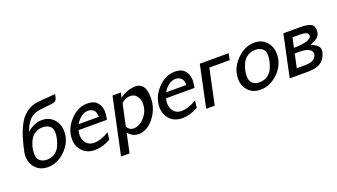

<svg xmlns="http://www.w3.org/2000/svg" viewBox="-69 -1282 3574 2036"><g transform="rotate(-20 1717.5 -264.0)"><path d="M73.2 -182.1Q73.2 -200.2 75.7 -216.6Q78.1 -232.9 84 -256.8Q89.8 -280.8 90.8 -288.1Q105 -345.2 117.9 -387.7Q130.9 -430.2 155 -483.6Q179.2 -537.1 207.5 -573Q235.8 -608.9 280 -637.9Q324.2 -667 377.9 -675.8Q392.1 -678.7 595.2 -694.8Q594.2 -690.9 591.6 -678.5Q588.9 -666 587.9 -662.1Q586.9 -658.2 584.5 -648.7Q582 -639.2 579.1 -636Q576.2 -632.8 571 -626.5Q565.9 -620.1 559.6 -617.7Q553.2 -615.2 544.2 -612.1Q535.2 -608.9 522.9 -607.9Q503.9 -606 476.1 -603Q448.2 -600.1 436 -598.6Q423.8 -597.2 404.3 -595Q384.8 -592.8 377 -591.3Q369.1 -589.8 356 -586.9Q342.8 -584 336.4 -581.5Q330.1 -579.1 321 -575Q312 -570.8 304.9 -566.4Q297.9 -562 290 -556.2Q231.9 -512.2 199.2 -413.1Q280.3 -483.9 366.2 -483.9Q448.2 -483.9 499.5 -428.5Q550.8 -373 550.8 -289.1Q550.8 -172.9 460.9 -82.5Q371.1 7.8 259.8 7.8Q176.8 7.8 125 -46.1Q73.2 -100.1 73.2 -182.1ZM168.9 -178.2Q168.9 -119.1 200.4 -94.5Q231.9 -69.8 276.9 -69.8Q330.1 -69.8 369.1 -97.9Q408.2 -126 425.5 -168Q442.9 -210 450.4 -244.4Q458 -278.8 458 -306.2Q458 -362.3 426 -385.7Q394 -409.2 349.1 -409.2Q305.2 -409.2 270.5 -389.6Q235.8 -370.1 217.5 -342.5Q199.2 -314.9 187.5 -280.5Q175.8 -246.1 172.4 -221.7Q168.9 -197.3 168.9 -178.2Z M599.1 -184.1Q599.1 -296.9 685.1 -390.4Q771 -483.9 878.9 -483.9Q917 -483.9 948.5 -472.4Q980 -460.9 1004.4 -424.6Q1028.8 -388.2 1028.8 -330.1Q1028.8 -310.1 1019 -250H697.8Q696.8 -249 695.3 -240Q693.8 -231 691.9 -218Q689.9 -205.1 689.9 -195.8Q689.9 -140.6 721.4 -103.8Q752.9 -66.9 807.1 -66.9Q886.2 -66.9 979 -124L968.8 -43Q877 7.8 791 7.8Q703.1 7.8 651.1 -47.1Q599.1 -102.1 599.1 -184.1ZM720.7 -309.1H948.7Q947.8 -366.2 921.9 -387.7Q896 -409.2 861.8 -409.2Q820.8 -409.2 783.2 -381.6Q745.6 -354 720.7 -309.1Z M1025.4 167 1161.6 -472.2H1255.4L1243.7 -417Q1331.5 -480 1425.8 -480H1426.8Q1445.8 -480 1462.6 -473.4Q1479.5 -466.8 1497.1 -450.4Q1514.6 -434.1 1525.1 -398.4Q1535.6 -362.8 1535.6 -313Q1535.6 -187 1458 -89.6Q1380.4 7.8 1285.6 7.8Q1212.4 7.8 1168.5 -51.8L1121.6 167ZM1181.6 -113.8Q1206.5 -66.9 1253.4 -66.9Q1320.3 -66.9 1377.9 -131.3Q1435.5 -195.8 1435.5 -279.8Q1435.5 -334 1407.5 -368.4Q1379.4 -402.8 1333.5 -402.8Q1305.7 -402.8 1279.1 -390.4Q1252.4 -377.9 1239.7 -365.2Q1234.9 -360.4 1232.2 -348.6Q1229.5 -336.9 1207.5 -234.9Q1192.9 -163.6 1181.6 -113.8Z M1586.4 -184.1Q1586.4 -296.9 1672.4 -390.4Q1758.3 -483.9 1866.2 -483.9Q1904.3 -483.9 1935.8 -472.4Q1967.3 -460.9 1991.7 -424.6Q2016.1 -388.2 2016.1 -330.1Q2016.1 -310.1 2006.3 -250H1685.1Q1684.1 -249 1682.6 -240Q1681.2 -231 1679.2 -218Q1677.2 -205.1 1677.2 -195.8Q1677.2 -140.6 1708.7 -103.8Q1740.2 -66.9 1794.4 -66.9Q1873.5 -66.9 1966.3 -124L1956.1 -43Q1864.3 7.8 1778.3 7.8Q1690.4 7.8 1638.4 -47.1Q1586.4 -102.1 1586.4 -184.1ZM1708 -309.1H1936Q1935.1 -366.2 1909.2 -387.7Q1883.3 -409.2 1849.1 -409.2Q1808.1 -409.2 1770.5 -381.6Q1732.9 -354 1708 -309.1Z M2046.9 0 2147 -472.2H2473.1L2457 -398.9H2228L2143.1 0Z M2473.1 -182.1Q2473.1 -297.4 2563 -391.1Q2652.8 -484.9 2765.1 -484.9Q2847.2 -484.9 2898.9 -429.4Q2950.7 -374 2950.7 -290Q2950.7 -170.9 2860.4 -81.5Q2770 7.8 2659.7 7.8Q2576.7 7.8 2524.9 -46.1Q2473.1 -100.1 2473.1 -182.1ZM2568.8 -178.2Q2568.8 -119.1 2600.3 -94.5Q2631.8 -69.8 2676.8 -69.8Q2730 -69.8 2769 -97.9Q2808.1 -126 2825.4 -168Q2842.8 -210 2850.3 -244.4Q2857.9 -278.8 2857.9 -306.2Q2857.9 -362.3 2825.9 -385.7Q2793.9 -409.2 2749 -409.2Q2705.1 -409.2 2670.4 -390.1Q2635.7 -371.1 2617.4 -344Q2599.1 -316.9 2587.4 -282.5Q2575.7 -248 2572.3 -223.1Q2568.8 -198.2 2568.8 -178.2Z M2989.7 0 3089.8 -472.2H3287.6Q3360.8 -472.2 3397.7 -453.6Q3434.6 -435.1 3434.6 -380.9Q3434.6 -335 3409.7 -309.6Q3384.8 -284.2 3319.8 -259.8Q3382.8 -231 3401.9 -203.1Q3414.1 -185.1 3413.6 -164.1Q3413.6 -141.1 3398.7 -106.4Q3383.8 -71.8 3360.8 -49.8Q3309.1 0 3189 0ZM3096.7 -75.2H3180.7Q3251.5 -75.2 3283.7 -95.2Q3299.8 -105 3311.3 -122.6Q3322.8 -140.1 3322.8 -159.2Q3322.8 -193.4 3284.7 -211.9Q3255.9 -228 3186 -230H3129.9ZM3142.6 -289.1H3154.8Q3226.6 -289.1 3285.2 -304.9Q3343.8 -320.8 3343.8 -356.9Q3343.8 -398.9 3252.9 -398.9H3166Z"/></g></svg>

Font: CMU Bright
Style: SemiBoldOblique
Weight: 600
Italic angle: -12°
Version: Version 0.7.0